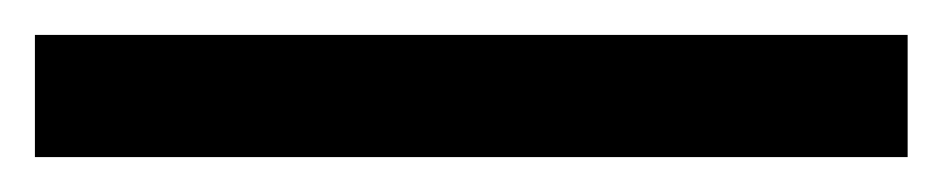

<svg xmlns="http://www.w3.org/2000/svg" viewBox="-20 52 540 110"><path d="M500 142V72H0V142Z"/></svg>

Font: Perun
Style: Regular
Weight: 400
Foundry: Copyright (c) Stefan Peev, Context Ltd, 2016
Version: Version 1.089